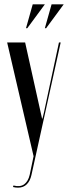

<svg xmlns="http://www.w3.org/2000/svg" viewBox="-20 -691 314 886"><path d="M96 -495 174 -144H176L183 -173L252 -495H260L125 117Q119 144 103.5 159.5Q88 175 63 175Q52 175 40 172L42 165Q73 173 91.5 159.5Q110 146 117 116L135 30L13 -495ZM187 -561 218 -671H274L193 -561ZM100 -561 131 -671H187L106 -561Z"/></svg>

Font: Moniqa SemBd Narrow Display
Style: Regular
Weight: 600
Width: 4
Designer: Rajesh Rajput
Foundry: Rajesh Rajput
Version: Version 1.000